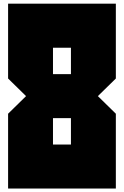

<svg xmlns="http://www.w3.org/2000/svg" viewBox="-20 -997 687 1065"><path d="M373.5 -195.3V-341.8H273.9V-195.3ZM622.6 -976.6V-561.5L522.9 -463.9L622.6 -366.2V48.8H24.9V-366.2L124.5 -463.9L24.9 -561.5V-976.6ZM373.5 -585.9V-732.4H273.9V-585.9Z"/></svg>

Font: Wilelessous
Style: Regular
Weight: 400
Designer: Kristopher Martin
Foundry: Kristopher Martin
Version: Version 1.0; ttfautohint (v1.8.4.7-5d5b)